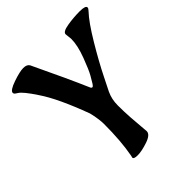

<svg xmlns="http://www.w3.org/2000/svg" viewBox="-230 -848 1001 1001"><g transform="rotate(-45 270.5 -347.5)"><path d="M390 -650 386 -687Q386 -705 432 -712.5Q478 -720 522 -720Q566 -720 566 -705Q566 -698 556 -688Q517 -647 461.5 -554Q406 -461 370 -388L334 -316Q316 -278 316 -232.5Q316 -187 319 -142.5Q322 -98 325 -67Q328 -36 328 -31Q328 -6 282 9.5Q236 25 206.5 25Q177 25 177 14L180 1Q197 -90 197 -215Q197 -246 187 -292L184 -305Q120 -478 64 -560Q16 -633 -6 -646L-15 -652Q-25 -658 -25 -666Q-25 -683 27 -701Q79 -719 105.5 -719Q132 -719 141 -703Q231 -515 281 -399Q284 -393 289.5 -393Q295 -393 302.5 -405Q310 -417 325 -443Q340 -469 365 -535.5Q390 -602 390 -650Z"/></g></svg>

Font: Aladin
Style: Regular
Weight: 400
Designer: Angel Koziupa and Alejandro Paul
Foundry: Angel Koziupa and Alejandro Paul
Version: Version 1.000